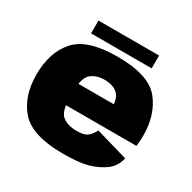

<svg xmlns="http://www.w3.org/2000/svg" viewBox="-160 -877 1044 1044"><g transform="rotate(30 362.0 -355.0)"><path d="M362.5 6.5V-138Q308.5 -138 274.8 -164.5Q241 -191 241 -295.5Q241 -398 273.8 -426.5Q306.5 -455 358.5 -455Q410.5 -455 439.8 -430.5Q469 -406 469 -346L475.5 -364.5H222V-230H688Q692.5 -258.5 692.5 -295.5Q692.5 -429 623 -514Q553.5 -599 358 -599Q168 -599 95.5 -516Q23 -433 23 -295.5Q23 -158 96 -75.8Q169 6.5 362.5 6.5ZM362.5 -138V6.5Q463.5 6.5 517.8 -9Q572 -24.5 614 -54.5Q656 -84.5 669 -140.5L467.5 -199Q455 -177 443 -163.5Q431 -150 413 -144Q395 -138 362.5 -138ZM168.5 -636.5H549V-717H168.5Z"/></g></svg>

Font: Anybody UltraCondensed Thin Black
Style: Regular
Weight: 900
Version: Version 1.111